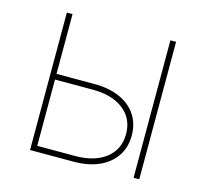

<svg xmlns="http://www.w3.org/2000/svg" viewBox="-84 -637 786 732"><g transform="rotate(15 309.0 -271.0)"><path d="M106 -306.6H264.6Q322.8 -306.6 365 -288.1Q407.2 -269.5 430.4 -235.1Q453.6 -200.7 453.6 -153.3Q453.6 -106.4 430.4 -72Q407.2 -37.6 365 -18.8Q322.8 0 264.6 0H93.3V-542.5H115.7V-22.5H264.6Q341.8 -22.5 386.5 -57.6Q431.2 -92.8 431.2 -153.3Q431.2 -213.9 386.5 -249Q341.8 -284.2 264.6 -284.2H106ZM502 0V-542.5H524.4V0Z"/></g></svg>

Font: Inter 16pt Thin
Style: Regular
Weight: 250
Version: Version 4.001;git-66647c0bb